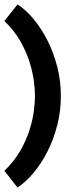

<svg xmlns="http://www.w3.org/2000/svg" viewBox="-28 -696 306 866"><path d="M51 -676Q87.8 -652.8 122.8 -610.9Q157.8 -569 185.8 -514.1Q213.8 -459.2 230.1 -395.2Q246.5 -331.2 246.5 -263Q246.5 -194.8 230.1 -130.9Q213.8 -67 185.8 -12.1Q157.8 42.8 122.8 84.2Q87.8 125.8 51 149.8L-8 74.5Q37.2 30.2 64.4 -17.6Q91.5 -65.5 105.8 -111.8Q120 -158 124.9 -197.4Q129.8 -236.8 129.8 -263Q129.8 -289.5 124.9 -328.9Q120 -368.2 105.8 -414.5Q91.5 -460.8 64.4 -509Q37.2 -557.2 -8 -601.5Z"/></svg>

Font: Podkova VF Beta
Style: Regular
Weight: 400
Designer: Ilya Yudin
Foundry: Cyreal (www.cyreal.org)
Version: Version 2.100